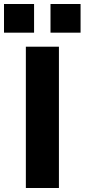

<svg xmlns="http://www.w3.org/2000/svg" viewBox="-39 -938 422 958"><path d="M90 0V-705H255V0ZM213 -775V-918H363V-775ZM-19 -775V-918H131V-775Z"/></svg>

Font: Nunito Sans 7pt ExtraBold
Style: Regular
Weight: 800
Designer: Vernon Adams
Foundry: Vernon Adams
Version: Version 3.101;gftools[0.9.27]